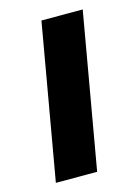

<svg xmlns="http://www.w3.org/2000/svg" viewBox="-88 -578 454 629"><g transform="rotate(-15 139.0 -263.0)"><path d="M23 0 115 -526H255L163 0Z"/></g></svg>

Font: DM Sans 9pt ExtraBold
Style: Italic
Weight: 800
Italic angle: -10°
Version: Version 4.004;gftools[0.9.30]